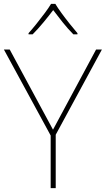

<svg xmlns="http://www.w3.org/2000/svg" viewBox="-20 -969 545 989"><path d="M253 -301 475 -714H505L267 -275V0H241V-271L0 -714H30ZM265 -949Q277 -929 297 -901.5Q317 -874 339 -846.5Q361 -819 379 -798V-792H358Q330 -820 302.5 -854.5Q275 -889 254 -917Q233 -889 204.5 -854.5Q176 -820 148 -792H127V-798Q146 -819 168 -846.5Q190 -874 210.5 -901.5Q231 -929 243 -949Z"/></svg>

Font: Noto Sans Devanagari Thin
Style: Regular
Weight: 100
Designer: Jelle Bosma - Monotype Design Team
Foundry: Monotype Imaging Inc.
Version: Version 2.004; ttfautohint (v1.8.4.7-5d5b)